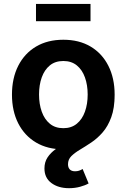

<svg xmlns="http://www.w3.org/2000/svg" viewBox="-20 -757 651 987"><path d="M305.7 10.7Q224.6 10.7 165.3 -24.4Q106 -59.6 73.7 -123Q41.5 -186.5 41.5 -270.5Q41.5 -355 73.7 -418.7Q106 -482.4 165.3 -517.6Q224.6 -552.7 305.7 -552.7Q386.7 -552.7 445.8 -517.6Q504.9 -482.4 537.1 -418.7Q569.3 -355 569.3 -270.5Q569.3 -186.5 537.1 -123Q504.9 -59.6 445.8 -24.4Q386.7 10.7 305.7 10.7ZM305.7 -98.1Q347.2 -98.1 375 -121.1Q402.8 -144 416.7 -183.1Q430.7 -222.2 430.7 -271Q430.7 -319.8 416.7 -358.9Q402.8 -397.9 375 -420.7Q347.2 -443.4 305.7 -443.4Q263.7 -443.4 236.1 -420.7Q208.5 -397.9 194.6 -359.1Q180.7 -320.3 180.7 -271Q180.7 -222.2 194.6 -183.1Q208.5 -144 236.1 -121.1Q263.7 -98.1 305.7 -98.1ZM335 210.4Q279.8 210.4 244.1 183.8Q208.5 157.2 208.5 108.9Q208.5 76.2 224.4 52.2Q240.2 28.3 266.4 9.5Q292.5 -9.3 323.5 -27.3Q354.5 -45.4 385.5 -66.2Q416.5 -86.9 442.4 -114.3Q468.3 -141.6 484.1 -179.7Q500 -217.8 500 -270.5H569.3Q569.3 -201.7 552 -154.5Q534.7 -107.4 507.6 -76.4Q480.5 -45.4 449.5 -24.7Q418.5 -3.9 391.4 12.2Q364.3 28.3 346.9 45.4Q329.6 62.5 329.6 87.4Q329.6 104 338.6 113.8Q347.7 123.5 365.7 123.5Q377 123.5 386.5 120.4Q396 117.2 404.8 111.8L435.5 186Q418.5 195.8 391.8 203.1Q365.2 210.4 335 210.4ZM445.3 -736.8V-647.9H165V-736.8Z"/></svg>

Font: Inter
Style: 650
Weight: 650
Designer: Rasmus Andersson
Foundry: rsms
Version: Version 4.001;git-66647c0bb